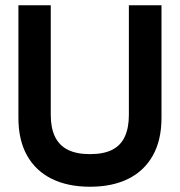

<svg xmlns="http://www.w3.org/2000/svg" viewBox="-20 -700 684 730"><path d="M322 10Q238 10 177 -20Q116 -50 83 -108.5Q50 -167 50 -252V-680H173V-263Q173 -214 189 -180.5Q205 -147 238 -130.5Q271 -114 322 -114Q375 -114 407.5 -131Q440 -148 455 -181.5Q470 -215 470 -263V-680H594V-252Q594 -167 561 -108.5Q528 -50 467.5 -20Q407 10 322 10Z"/></svg>

Font: Teachers SemiBold
Style: Regular
Weight: 600
Version: Version 1.001